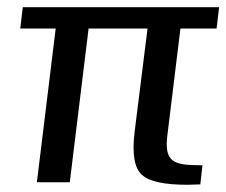

<svg xmlns="http://www.w3.org/2000/svg" viewBox="-20 -504 626 531"><path d="M443 -131 479 -425H579L586 -484H43L36 -425H134L82 0H173L225 -425H388L352 -137C345 -78 352 -39 372 -21C392 -2 434 7 498 7C504 7 527 6 534 6L540 -47H533C457 -47 434 -58 443 -131Z"/></svg>

Font: Gamestation Display
Style: Italic
Weight: 400
Designer: Jonas Hecksher
Foundry: Jonas Hecksher, Playtypeª, e-types AS
Version: Version 1.003